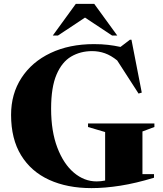

<svg xmlns="http://www.w3.org/2000/svg" viewBox="-20 -955 839 988"><path d="M713 -59H772.5V-40.5Q679 -12 599.5 0.5Q520 13 450.5 13Q326.5 13 233.2 -29.5Q140 -72 88.5 -156Q37 -240 37 -364Q37 -472 90.5 -554.2Q144 -636.5 240.2 -682.2Q336.5 -728 463.5 -728Q503.5 -728 535.8 -724.2Q568 -720.5 600 -713.5L648.5 -750.5H656.5L709.5 -478.5L693 -473.5L583 -644Q551.5 -669.5 520 -680.8Q488.5 -692 454 -692Q394 -692 346.2 -664Q298.5 -636 270.8 -571Q243 -506 243 -395.5Q243 -279.5 275 -195.5Q307 -111.5 360.2 -66.5Q413.5 -21.5 477 -21.5Q499.5 -21.5 521 -26V-275.5L433 -301.5V-319.5H774.5V-301.5L713 -278.5ZM557 -772 417.5 -864.5 278 -772H251.5L370 -935H465L583.5 -772Z"/></svg>

Font: Newsreader Display
Style: Bold
Weight: 700
Designer: Hugues Gentile
Foundry: Production Type
Version: Version 1.001